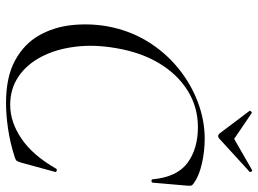

<svg xmlns="http://www.w3.org/2000/svg" viewBox="-128 -702 844 627"><g transform="rotate(90 293.5 -389.0)"><path d="M316.8 12.8Q231.8 12.8 177.8 -16.7Q123.8 -46.2 96.2 -95Q68.6 -143.8 62.5 -202Q56.4 -260.2 66.4 -317.8Q79.6 -390 115.3 -448.4Q151 -506.8 202.2 -548.7Q253.4 -590.6 313.2 -613.3Q373 -636 433.6 -636Q474.6 -636 515.1 -626.7Q555.6 -617.4 578.6 -600.6Q585.6 -595.8 586.6 -591.8Q587.6 -587.8 586.6 -576.8L577 -466Q576.2 -462.2 571.2 -462.2Q566.2 -462.2 566 -466Q558.6 -545.6 512.5 -579.7Q466.4 -613.8 395.8 -613.8Q330.8 -613.8 277.1 -580.7Q223.4 -547.6 187.3 -487.5Q151.2 -427.4 137.6 -346Q125.2 -274.8 133.2 -212.2Q141.2 -149.6 166 -102.2Q190.8 -54.8 230.7 -27.8Q270.6 -0.8 322.8 -0.8Q379.2 -0.8 433.6 -37.8Q488 -74.8 531.6 -151.2Q533.8 -154.4 538.7 -152.3Q543.6 -150.2 541.8 -147.4L512.4 -39.6Q508.6 -26.8 506 -22.7Q503.4 -18.6 494.4 -15.8Q446.8 -0.4 400.9 6.2Q355 12.8 316.8 12.8ZM416 -685 342.4 -782.6Q341.4 -784.6 344.8 -787.7Q348.2 -790.8 349.6 -789.6L434 -732.2L535.4 -790.4Q538.2 -792.2 540.8 -788.4Q543.4 -784.6 541.4 -782.6L434.8 -685Q424.6 -674.8 416 -685Z"/></g></svg>

Font: Cormorant Light
Style: Italic
Weight: 300
Italic angle: -10°
Designer: Christian Thalmann (Catharsis Fonts)
Foundry: Catharsis Fonts
Version: Version 4.000